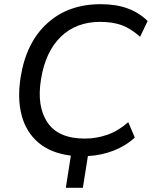

<svg xmlns="http://www.w3.org/2000/svg" viewBox="-20 -734 724 913"><path d="M293 159 317 6Q221 -6 162.5 -56Q104 -106 83 -185.5Q62 -265 78 -366Q104 -532 205 -623.5Q306 -715 461 -714Q533 -714 588 -693.5Q643 -673 682 -634L646 -559Q603 -598 559.5 -614Q516 -630 456 -630Q342 -630 269 -559Q196 -488 175 -357Q154 -229 205.5 -152Q257 -75 384 -75Q438 -75 490 -93Q542 -111 590 -153L621 -80Q578 -40 519.5 -17.5Q461 5 398 8L374 159Z"/></svg>

Font: Mulish Medium
Style: Italic
Weight: 500
Italic angle: -9°
Designer: Vernon Adams
Foundry: Vernon Adams
Version: Version 3.603; ttfautohint (v1.8.3)